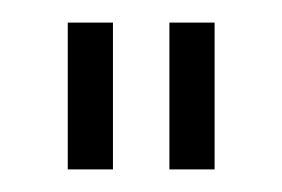

<svg xmlns="http://www.w3.org/2000/svg" viewBox="-20 -500 250 170"><path d="M40 -350V-480H80V-350ZM130 -350V-480H170V-350Z"/></svg>

Font: Glametrix
Style: Light
Weight: 300
Designer: gluk
Foundry: gluk
Version: Version 0.40